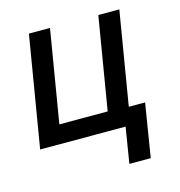

<svg xmlns="http://www.w3.org/2000/svg" viewBox="-107 -640 856 912"><g transform="rotate(-15 321.0 -184.5)"><path d="M25.9 0 116.8 -545.5H220.5L144.9 -91.6H382.5L458.1 -545.5H561.4L485.1 -87H565.3L522.7 175.8H417.6L446 0Z"/></g></svg>

Font: Inter P Medium
Style: Italic
Weight: 500
Italic angle: 9.39999°
Designer: Rasmus Andersson
Foundry: rsms
Version: Version 3.018;git-588b23468